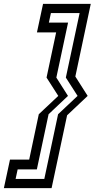

<svg xmlns="http://www.w3.org/2000/svg" viewBox="-81 -770 512 990"><path d="M218.5 -181 319 -275.5 258.5 -370 329.5 -702.5H181.5L171 -653.5H270L209.5 -370L269.5 -275.5L169.5 -181L109 103.5H10L-0.5 152.5H147.5ZM119 -181 219.5 -275.5 159 -370 208.5 -603H109.5L141 -750H387L307.5 -375.5L371 -275.5L265 -175.5L185 200H-61L-29.5 53H69.5Z"/></svg>

Font: Tourney Medium
Style: Italic
Weight: 500
Italic angle: -12°
Version: Version 1.015